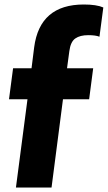

<svg xmlns="http://www.w3.org/2000/svg" viewBox="-20 -833 479 853"><path d="M288.1 -606 277.8 -529.8H394L376 -392.1H259.8L209 0H50.8L102.1 -392.1H20L38.1 -529.8H120.1L131.8 -623Q156.7 -813 352.1 -813Q409.2 -813 439 -799.8L421.9 -669.9Q404.8 -676.8 372.1 -676.8Q335.4 -676.8 314.5 -662.1Q293.5 -647.5 288.1 -606Z"/></svg>

Font: Cooper Hewitt
Style: Bold Italic
Weight: 712
Designer: Village Type and Design LLC
Foundry: Cooper Hewitt Smithsonian Design Museum
Version: 1.000